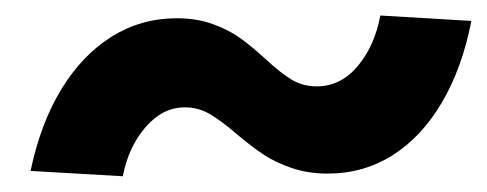

<svg xmlns="http://www.w3.org/2000/svg" viewBox="-20 -430 622 245"><path d="M205.1 -406.7Q231 -406.7 251.2 -399.4Q271.5 -392.1 285.9 -381.8Q300.3 -371.6 317.9 -355.5Q337.9 -336.9 352.1 -328.4Q366.2 -319.8 384.3 -319.8Q414.6 -319.8 436.3 -345.5Q458 -371.1 465.3 -410.2L581.5 -403.3Q569.8 -343.3 543.9 -299.3Q518.1 -255.4 481 -231.9Q443.8 -208.5 398.4 -208.5Q373 -208.5 352.3 -215.6Q331.5 -222.7 316.4 -232.7Q301.3 -242.7 282.2 -258.8Q261.7 -276.4 247.3 -284.7Q232.9 -293 215.8 -293Q187.5 -293 165.8 -267.8Q144 -242.7 136.7 -205.1L19 -211.9Q31.7 -272.5 58.3 -316.2Q85 -359.9 122.6 -383.3Q160.2 -406.7 205.1 -406.7Z"/></svg>

Font: Reddit Sans Chocolate
Style: Bold Italic
Weight: 700
Italic angle: -11.25°
Designer: Stephen Hutchings
Version: Version 1.013